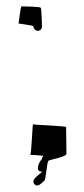

<svg xmlns="http://www.w3.org/2000/svg" viewBox="-20 -481 265 604"><path d="M38 -408C36 -406 85 -402 85 -398C85 -391 92 -384 99 -384C106 -384 112 -390 112 -397C112 -401 111 -454 108 -457C105 -460 52 -461 48 -461C44 -461 40 -410 38 -408ZM75 6C75 6 118 8 116 10C114 12 112 15 112 19C102 29 89 59 112 59C112 59 111 60 111 61C103 69 76 84 88 98C95 107 104 101 110 96L120 87C124 83 128 29 132 25C136 21 189 13 189 3L188 -81C188 -85 86 -88 84 -90C82 -92 79 6 75 6Z"/></svg>

Font: FailCity
Style: Regular
Weight: 400
Version: Version 1